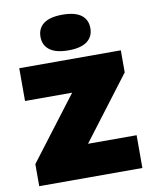

<svg xmlns="http://www.w3.org/2000/svg" viewBox="-90 -887 761 955"><g transform="rotate(-10 290.5 -410.0)"><path d="M30 0V-111.5L297 -462.5L296 -429.5H34V-595H547V-483.5L280.5 -132.5L281.5 -165.5H551V0ZM291 -640Q228 -640 196.5 -663.8Q165 -687.5 165 -730Q165 -773 196.5 -796.5Q228 -820 291 -820Q354.5 -820 385.8 -796.5Q417 -773 417 -730Q417 -687.5 385.8 -663.8Q354.5 -640 291 -640Z"/></g></svg>

Font: Encode Sans SC Condensed Thin Black
Style: Regular
Weight: 900
Version: Version 3.002